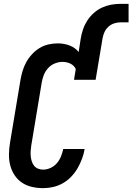

<svg xmlns="http://www.w3.org/2000/svg" viewBox="-20 -968 687 996"><path d="M204 8Q174 8 145.5 1.5Q117 -5 94 -20.5Q71 -36 55.5 -59.5Q40 -83 33 -110.5Q26 -138 26.5 -168Q27 -198 32 -228L86 -552Q90 -576 97 -599.5Q104 -623 116 -645Q128 -667 146 -686.5Q164 -706 185.5 -719Q207 -732 231.5 -737.5Q256 -743 280 -743Q312 -743 341 -732Q370 -721 388 -698L399 -769Q403 -793 411 -816.5Q419 -840 433 -861.5Q447 -883 466.5 -900.5Q486 -918 509 -928.5Q532 -939 556 -943.5Q580 -948 604 -948H647V-852H604Q588 -852 571.5 -846.5Q555 -841 542 -829Q529 -817 522 -801.5Q515 -786 512 -769L476 -554H364L373 -610Q364 -629 345 -638Q326 -647 304 -647Q284 -647 263.5 -638.5Q243 -630 228.5 -613.5Q214 -597 206.5 -577Q199 -557 196 -537L142 -212Q140 -198 139 -184Q138 -170 139.5 -156.5Q141 -143 145 -130.5Q149 -118 157 -108Q165 -98 177.5 -93Q190 -88 204 -88Q223 -88 242.5 -97Q262 -106 275.5 -122Q289 -138 296.5 -157Q304 -176 308 -195H419Q415 -170 405.5 -144.5Q396 -119 382.5 -95.5Q369 -72 349.5 -51.5Q330 -31 306 -17.5Q282 -4 256 2Q230 8 204 8Z"/></svg>

Font: Iosevka SS04 Oblique
Style: Bold
Weight: 700
Italic angle: -9°
Monospace: yes
Designer: Belleve Invis
Foundry: Belleve Invis
Version: Version 19.0.0; ttfautohint (v1.8.4)